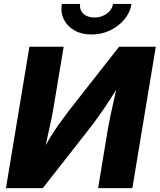

<svg xmlns="http://www.w3.org/2000/svg" viewBox="-20 -968 822 988"><path d="M661.1 0H484.9L534.7 -301.8Q539.1 -328.1 547.6 -368.9Q556.2 -409.7 567.4 -459Q578.6 -508.3 590.8 -561L611.8 -559.1Q575.7 -501.5 547.4 -457.8Q519 -414.1 492.9 -377.2Q466.8 -340.3 436.5 -301.3L200.2 0H10.7L131.3 -727.5H307.6L255.9 -417Q251 -385.7 241.2 -339.8Q231.4 -293.9 220.5 -245.6Q209.5 -197.3 200.2 -157.7L184.1 -164.6Q211.4 -216.8 236.8 -258.3Q262.2 -299.8 286.9 -334Q311.5 -368.2 335 -398.9L592.8 -727.5H781.7ZM451.2 -790.5Q399.9 -790.5 363 -811.5Q326.2 -832.5 308.6 -868.2Q291 -903.8 298.3 -947.8H392.6Q387.7 -918 408.7 -897.9Q429.7 -877.9 465.8 -877.9Q489.7 -877.9 510.5 -887Q531.2 -896 544.9 -911.9Q558.6 -927.7 561.5 -947.8H656.7Q649.9 -903.8 620.1 -868.2Q590.3 -832.5 546.4 -811.5Q502.4 -790.5 451.2 -790.5Z"/></svg>

Font: Inter 16pt ExtraBold
Style: Italic
Weight: 800
Italic angle: -9.3988°
Version: Version 4.001;git-66647c0bb